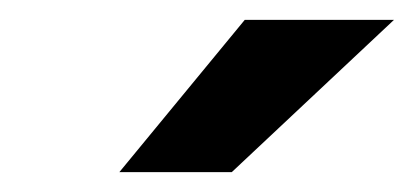

<svg xmlns="http://www.w3.org/2000/svg" viewBox="-20 -720 416 193"><path d="M376 -700 213 -547H100L226 -700Z"/></svg>

Font: Epunda Sans
Style: Bold Italic
Weight: 700
Italic angle: -12.0243°
Designer: Simon Atzbach
Foundry: typofactur
Version: Version 2.204; ttfautohint (v1.8.4.7-5d5b)